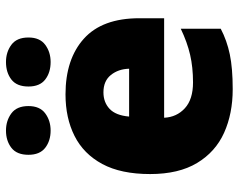

<svg xmlns="http://www.w3.org/2000/svg" viewBox="-100 -708 817 658"><g transform="rotate(-90 309.0 -378.5)"><path d="M315 -563Q436 -563 506 -500Q576 -437 576 -310V-225H235Q237 -182 267.5 -154Q298 -126 356 -126Q408 -126 451 -136Q494 -146 540 -168V-31Q500 -10 452.5 0Q405 10 333 10Q249 10 183.5 -19.5Q118 -49 80 -112Q42 -175 42 -273Q42 -373 76.5 -437Q111 -501 172.5 -532Q234 -563 315 -563ZM322 -433Q288 -433 265.5 -412Q243 -391 239 -345H403Q402 -382 381.5 -407.5Q361 -433 322 -433ZM108 -690Q108 -730 132 -748.5Q156 -767 191 -767Q225 -767 250 -748.5Q275 -730 275 -690Q275 -651 250 -632.5Q225 -614 191 -614Q156 -614 132 -632.5Q108 -651 108 -690ZM342 -690Q342 -730 366 -748.5Q390 -767 426 -767Q460 -767 485 -748.5Q510 -730 510 -690Q510 -651 485 -632.5Q460 -614 426 -614Q390 -614 366 -632.5Q342 -651 342 -690Z"/></g></svg>

Font: Noto Sans Black
Style: Regular
Weight: 900
Designer: Monotype Design Team
Foundry: Monotype Imaging Inc.
Version: Version 2.007